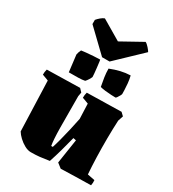

<svg xmlns="http://www.w3.org/2000/svg" viewBox="-217 -1030 1042 1156"><g transform="rotate(30 304.0 -451.5)"><path d="M182 9Q161 9 138 -3.5Q115 -16 96 -34Q77 -52 67 -69Q64 -156 61 -242.5Q58 -329 55 -416L12 -432Q12 -442 13 -451Q14 -460 17 -470L246 -475L266 -454L261 -426Q261 -290 262 -207Q263 -124 270 -85H281Q289 -109 299 -147Q309 -185 319 -228.5Q329 -272 337 -312Q336 -338 335 -364Q334 -390 333 -416L290 -432Q290 -442 291 -451Q292 -460 295 -470L534 -475L555 -455L543 -419Q540 -360 539.5 -293.5Q539 -227 541 -163Q543 -99 547 -47L598 -37Q599 -28 598.5 -18.5Q598 -9 596 0Q544 1 492 2Q440 3 388 5L356 -20L382 -189L362 -193Q348 -138 336 -94.5Q324 -51 308 -3Q271 3 243.5 6Q216 9 182 9ZM351 -542Q345 -572 340.5 -602Q336 -632 336 -661Q371 -675 404.5 -683Q438 -691 472 -692Q478 -668 480.5 -642Q483 -616 483.5 -596Q484 -576 484 -570Q484 -567 479 -557.5Q474 -548 468 -539.5Q462 -531 459 -531Q449 -531 428.5 -532Q408 -533 386.5 -535.5Q365 -538 351 -542ZM140 -522 126 -638Q129 -655 138 -673Q148 -675 171 -677Q194 -679 220 -681Q246 -683 265 -683Q266 -683 268 -667.5Q270 -652 272.5 -631Q275 -610 276.5 -592Q278 -574 278 -569Q275 -561 267 -548Q259 -535 251 -527Q233 -523 205.5 -522.5Q178 -522 140 -522ZM268 -701 118 -845V-874Q127 -885 140.5 -896.5Q154 -908 166 -912L303 -831L449 -912Q460 -907 474.5 -890.5Q489 -874 493 -866L320 -701Z"/></g></svg>

Font: Labrada Black
Style: Regular
Weight: 900
Designer: Mercedes Jáuregui
Foundry: Omnibus-Type Team
Version: Version 1.000; ttfautohint (v1.8.4.7-5d5b)